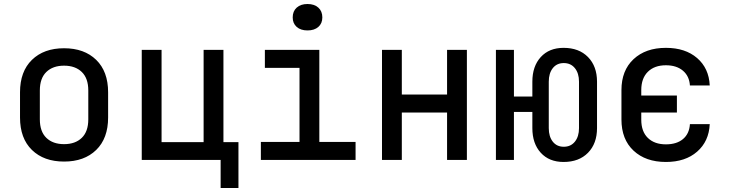

<svg xmlns="http://www.w3.org/2000/svg" viewBox="-20 -799 3640 959"><path d="M300 8Q199 8 139.5 -50Q80 -108 80 -212V-338Q80 -442 139.5 -500Q199 -558 300 -558Q401 -558 460.5 -500Q520 -442 520 -338V-212Q520 -108 460.5 -50Q401 8 300 8ZM300 -79Q356 -79 388.5 -110.5Q421 -142 421 -203V-347Q421 -408 388.5 -439.5Q356 -471 300 -471Q244 -471 211.5 -439.5Q179 -408 179 -347V-203Q179 -142 211.5 -110.5Q244 -79 300 -79Z M1082 140V0H688V-550H787V-89H997V-550H1096V-89H1171V140Z M1283 0V-90H1476V-460H1303V-550H1575V-90H1756V0ZM1516 -647Q1482 -647 1462 -664.5Q1442 -682 1442 -712Q1442 -743 1462 -761Q1482 -779 1516 -779Q1550 -779 1570 -761Q1590 -743 1590 -712Q1590 -682 1570 -664.5Q1550 -647 1516 -647Z M1888 0V-550H1987V-327H2213V-550H2312V0H2213V-237H1987V0Z M2795 10Q2723 10 2681 -36Q2639 -82 2639 -159V-240H2547V0H2457V-550H2547V-317H2639V-391Q2639 -468 2681 -514Q2723 -560 2795 -560Q2872 -560 2917 -514Q2962 -468 2962 -391V-159Q2962 -82 2917 -36Q2872 10 2795 10ZM2796 -66Q2831 -66 2851.5 -91.5Q2872 -117 2872 -159V-391Q2872 -433 2851.5 -458.5Q2831 -484 2796 -484Q2761 -484 2741 -458.5Q2721 -433 2721 -391V-159Q2721 -117 2741 -91.5Q2761 -66 2796 -66Z M3306 10Q3205 10 3144.5 -46.5Q3084 -103 3084 -202V-349Q3084 -447 3144.5 -503.5Q3205 -560 3306 -560Q3403 -560 3462 -509Q3521 -458 3525 -372H3426Q3423 -419 3391 -446Q3359 -473 3306 -473Q3249 -473 3216 -440.5Q3183 -408 3183 -349V-322H3361V-237H3183V-201Q3183 -142 3216 -110Q3249 -78 3306 -78Q3360 -78 3391.5 -104.5Q3423 -131 3426 -179H3525Q3521 -93 3462 -41.5Q3403 10 3306 10Z"/></svg>

Font: JetBrains Mono NL Medium
Style: Regular
Weight: 500
Monospace: yes
Designer: Philipp Nurullin, Konstantin Bulenkov
Foundry: JetBrains
Version: Version 2.305; ttfautohint (v1.8.4.7-5d5b)